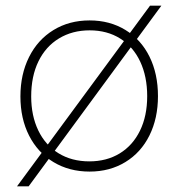

<svg xmlns="http://www.w3.org/2000/svg" viewBox="-20 -597 629 677"><path d="M52 -257Q52 -335 82.5 -396Q113 -457 168.5 -491Q224 -525 296 -525Q367 -525 422 -491.5Q477 -458 507 -397.5Q537 -337 537 -258Q537 -180 507 -119.5Q477 -59 422 -25.5Q367 8 296 8Q224 8 168.5 -25.5Q113 -59 82.5 -119Q52 -179 52 -257ZM499 -258Q499 -327 474.5 -379.5Q450 -432 404 -461Q358 -490 296 -490Q235 -490 188 -461.5Q141 -433 115.5 -380.5Q90 -328 90 -257Q90 -189 115 -137Q140 -85 186.5 -56.5Q233 -28 295 -28Q356 -28 402 -56Q448 -84 473.5 -136Q499 -188 499 -258ZM509 -577H549L81 60H40Z"/></svg>

Font: Mona Sans VF XLt
Style: Regular
Weight: 200
Designer: Deni Anggara
Foundry: GitHub
Version: Version 2.000;Glyphs 3.2.3 (3260)